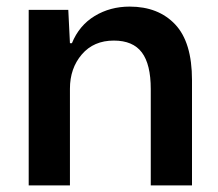

<svg xmlns="http://www.w3.org/2000/svg" viewBox="-20 -562 660 582"><path d="M67 0V-532H187L192 -431H198Q220 -485 267 -513.5Q314 -542 373 -542Q460 -542 511 -488Q562 -434 562 -319V0H437V-292Q437 -367 410 -403Q383 -439 325 -439Q264 -439 228 -397Q192 -355 192 -293V0Z"/></svg>

Font: Mona Sans SemiBold
Style: Regular
Weight: 600
Designer: Deni Anggara
Foundry: GitHub
Version: Version 2.000;Glyphs 3.2.3 (3260)